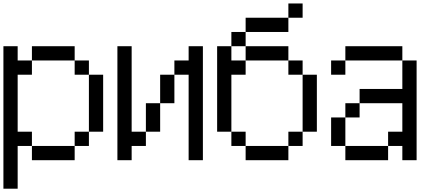

<svg xmlns="http://www.w3.org/2000/svg" viewBox="-20 -937 2540 1123"><path d="M0 166.7V-666.7H83.3V-583.3H166.7V-500H83.3V-166.7H166.7V-83.3H83.3V166.7ZM166.7 -83.3H416.7V0H166.7ZM166.7 -583.3V-666.7H416.7V-583.3ZM500 -166.7V-83.3H416.7V-166.7ZM500 -583.3V-500H416.7V-583.3ZM500 -500H583.3V-166.7H500Z M666.7 0V-666.7H750V-166.7H833.3V-83.3H750V0ZM833.3 -166.7V-333.3H916.7V-166.7ZM916.7 -333.3V-500H1000V-333.3ZM1000 -500V-583.3H1083.3V-666.7H1166.7V0H1083.3V-500Z M1250 -166.7V-666.7H1333.3V-583.3H1416.7V-500H1333.3V-166.7ZM1416.7 -166.7V-83.3H1333.3V-166.7ZM1416.7 -83.3H1666.7V0H1416.7ZM1416.7 -583.3V-666.7H1666.7V-583.3ZM1416.7 -750V-833.3H1666.7V-750ZM1416.7 -666.7H1333.3V-750H1416.7ZM1750 -166.7V-83.3H1666.7V-166.7ZM1750 -583.3V-500H1666.7V-583.3ZM1750 -500H1833.3V-166.7H1750ZM1750 -833.3H1666.7V-916.7H1750Z M1916.7 -83.3V-250H2000V-83.3ZM1916.7 -500V-583.3H2000V-500ZM2083.3 -333.3V-416.7H2333.3V-583.3H2416.7V0H2333.3V-83.3H2250V-166.7H2333.3V-333.3ZM2083.3 -250H2000V-333.3H2083.3ZM2250 -83.3V0H2000V-83.3ZM2000 -583.3V-666.7H2333.3V-583.3Z"/></svg>

Font: Galmuri11 Regular
Style: Regular
Weight: 400
Designer: Minseo Lee (Quiple)
Version: Version 2.356;hotconv 1.1.0;makeotfexe 2.6.0 DEVELOPMENT